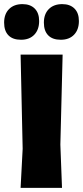

<svg xmlns="http://www.w3.org/2000/svg" viewBox="-40 -912 403 932"><path d="M253 -210 261 0H60L70 -190L60 -647H264ZM150 -810Q150 -768 126.5 -743.5Q103 -719 62 -719Q22 -719 1 -740.5Q-20 -762 -20 -802Q-20 -844 4 -868Q28 -892 69 -892Q107 -892 128.5 -870.5Q150 -849 150 -810ZM343 -810Q343 -768 319.5 -743.5Q296 -719 255 -719Q215 -719 194 -740.5Q173 -762 173 -802Q173 -844 197 -868Q221 -892 262 -892Q300 -892 321.5 -870.5Q343 -849 343 -810Z"/></svg>

Font: Luna Sans Black
Style: Regular
Weight: 900
Designer: Juan Pablo del Peral
Foundry: Huerta Tipografica
Version: Version 2.001; ttfautohint (v1.5)